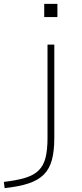

<svg xmlns="http://www.w3.org/2000/svg" viewBox="-110 -750 422 990"><path d="M-90 188Q-22 180 21.5 166.5Q65 153 90 128Q115 103 125 62.5Q135 22 135 -38V-520H170V-38Q170 29 157.5 75Q145 121 116 150Q87 179 38 195.5Q-11 212 -86 220ZM118 -662V-730H186V-662Z"/></svg>

Font: M PLUS 1 ExtraLight
Style: Regular
Weight: 250
Version: Version 1.001